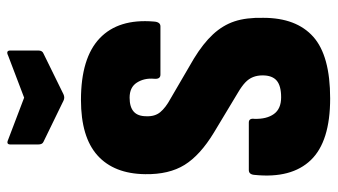

<svg xmlns="http://www.w3.org/2000/svg" viewBox="-216 -685 909 517"><g transform="rotate(-90 238.5 -426.5)"><path d="M232 8Q116 8 66 -44Q16 -96 26 -195Q27 -211 39 -211H167Q179 -211 177 -196Q176 -163 190 -143.5Q204 -124 235 -124Q266 -124 280 -136Q294 -148 294 -174Q294 -188 289.5 -199.5Q285 -211 275 -220.5Q265 -230 248 -240L140 -305Q79 -342 53 -384Q27 -426 28 -490Q29 -574 78.5 -618.5Q128 -663 228 -663Q341 -663 394 -612.5Q447 -562 439 -467Q438 -449 426 -449H296Q283 -449 285 -467Q287 -493 274.5 -512.5Q262 -532 234 -532Q209 -532 196.5 -521Q184 -510 184 -487Q183 -464 195 -449.5Q207 -435 231 -422L339 -359Q380 -334 404.5 -307.5Q429 -281 439.5 -249.5Q450 -218 449 -172Q449 -83 398 -37.5Q347 8 232 8ZM226 -710 115 -764Q108 -767 108 -778V-853Q108 -865 121 -859L234 -816L347 -859Q361 -866 361 -853V-778Q361 -767 353 -764L243 -710Q234 -706 226 -710Z"/></g></svg>

Font: Sofia Sans Condensed Black
Style: Regular
Weight: 900
Designer: Botio Nikoltchev, Ani Petrova
Foundry: lettersoup
Version: Version 4.101